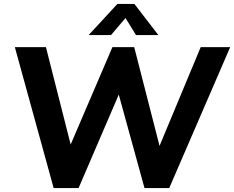

<svg xmlns="http://www.w3.org/2000/svg" viewBox="-20 -950 1183 970"><path d="M994 -712H1143L835 0H710L580 -472L377 0H251L55 -712H212L337 -220L548 -712H658L786 -213ZM541 -773H428L573 -930H659L780 -773H667L614 -859Z"/></svg>

Font: Muli ExtraBold
Style: Italic
Weight: 800
Italic angle: -4.541°
Designer: Vernon Adams
Foundry: Vernon Adams
Version: Version 2.000